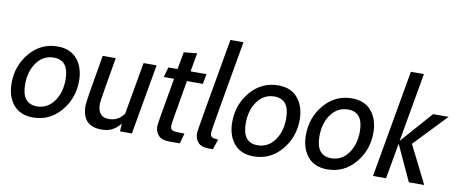

<svg xmlns="http://www.w3.org/2000/svg" viewBox="-66 -1029 3150 1319"><g transform="rotate(10 1509.0 -370.0)"><path d="M206 10Q116 10 68.5 -47.5Q21 -105 21 -197Q21 -321 98 -410.5Q175 -500 290 -500Q380 -500 427.5 -442Q475 -384 475 -292Q475 -169 398 -79.5Q321 10 206 10ZM277 -420Q204 -420 159 -358.5Q114 -297 114 -205Q114 -70 219 -70Q292 -70 337 -131.5Q382 -193 382 -285Q382 -420 277 -420Z M895 0H812L815 -54Q787 -21 757 -5.5Q727 10 684 10Q548 10 548 -134Q548 -167 605 -490H696Q643 -188 643 -162Q643 -70 721 -70Q786 -70 826 -126L890 -490H981Z M1251 -62 1231 10H1156Q1105 10 1081.5 -15.5Q1058 -41 1058 -81Q1058 -98 1115 -420H1043L1063 -490H1127L1149 -611L1241 -620L1218 -490H1329L1316 -420H1205Q1152 -118 1152 -101Q1152 -75 1166.5 -68.5Q1181 -62 1227 -62Z M1486 -62 1462 10H1431Q1381 10 1358 -15.5Q1335 -41 1335 -82Q1335 -98 1450 -750H1541Q1430 -119 1430 -102Q1430 -78 1442 -70Q1454 -62 1486 -62Z M1745 10Q1655 10 1607.5 -47.5Q1560 -105 1560 -197Q1560 -321 1637 -410.5Q1714 -500 1829 -500Q1919 -500 1966.5 -442Q2014 -384 2014 -292Q2014 -169 1937 -79.5Q1860 10 1745 10ZM1816 -420Q1743 -420 1698 -358.5Q1653 -297 1653 -205Q1653 -70 1758 -70Q1831 -70 1876 -131.5Q1921 -193 1921 -285Q1921 -420 1816 -420Z M2259 10Q2169 10 2121.5 -47.5Q2074 -105 2074 -197Q2074 -321 2151 -410.5Q2228 -500 2343 -500Q2433 -500 2480.5 -442Q2528 -384 2528 -292Q2528 -169 2451 -79.5Q2374 10 2259 10ZM2330 -420Q2257 -420 2212 -358.5Q2167 -297 2167 -205Q2167 -70 2272 -70Q2345 -70 2390 -131.5Q2435 -193 2435 -285Q2435 -420 2330 -420Z M2668 0H2577L2709 -750H2800L2715 -269L2910 -490H3018L2802 -264L2934 0H2827L2712 -249Z"/></g></svg>

Font: Cabin
Style: Italic
Weight: 400
Designer: Pablo Impallari
Foundry: Pablo Impallari. www.impallari.com Igino Marini. www.ikern.com
Version: Version 1.005